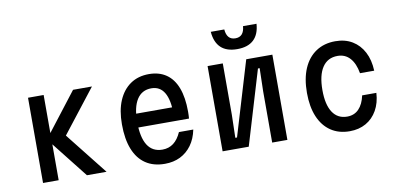

<svg xmlns="http://www.w3.org/2000/svg" viewBox="-77 -1072 2754 1331"><g transform="rotate(-10 1300.0 -407.0)"><path d="M442 0 212 -292 450 -600H583L346 -296L580 0ZM133 0V-600H243V0Z M822 -361H1145L1107 -313Q1107 -414 1076.5 -465Q1046 -516 986 -516Q919 -516 884 -461.5Q849 -407 849 -305Q849 -195 884 -139.5Q919 -84 989 -84Q1034 -84 1067 -109Q1100 -134 1122 -184H1223Q1210 -120 1177.5 -75.5Q1145 -31 1097.5 -7.5Q1050 16 989 16Q909 16 854 -21Q799 -58 770.5 -129.5Q742 -201 742 -305Q742 -403 771.5 -472Q801 -541 855.5 -578.5Q910 -616 986 -616Q1058 -616 1108 -581.5Q1158 -547 1183.5 -479.5Q1209 -412 1209 -314Q1209 -301 1208.5 -288Q1208 -275 1207 -264H822Z M1397 0V-600H1504V-240L1500 -77H1512L1669 -600H1853V0H1746V-360L1750 -523H1738L1581 0ZM1555 -830Q1558 -793 1574.5 -774.5Q1591 -756 1621 -756Q1651 -756 1667.5 -774.5Q1684 -793 1687 -830H1782Q1777 -756 1736.5 -718Q1696 -680 1621 -680Q1546 -680 1506 -718Q1466 -756 1460 -830Z M2290 16Q2213 16 2157.5 -21.5Q2102 -59 2072.5 -129Q2043 -199 2043 -297Q2043 -397 2073.5 -468Q2104 -539 2161.5 -577.5Q2219 -616 2298 -616Q2367 -616 2417.5 -585.5Q2468 -555 2497 -499.5Q2526 -444 2529 -368H2429Q2417 -438 2383 -475.5Q2349 -513 2296 -513Q2226 -513 2189 -457.5Q2152 -402 2152 -297Q2152 -195 2187.5 -141Q2223 -87 2290 -87Q2340 -87 2372 -120Q2404 -153 2417 -214H2517Q2513 -144 2483.5 -92Q2454 -40 2404.5 -12Q2355 16 2290 16Z"/></g></svg>

Font: Martian Mono SemiCondensed
Style: Regular
Weight: 400
Width: 4
Designer: Roman Shamin
Foundry: Evil Martians
Version: Version 1.000